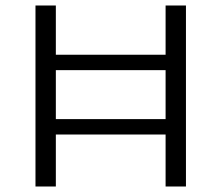

<svg xmlns="http://www.w3.org/2000/svg" viewBox="-20 -678 805 698"><path d="M582 0V-658H656V0ZM109 0V-658H183V0ZM134 -189V-245H632V-189ZM134 -423V-479H632V-423Z"/></svg>

Font: Ysabeau Office
Style: Regular
Weight: 400
Designer: Christian Thalmann (Catharsis Fonts)
Version: Version 2.001;gftools[0.9.30]; featfreeze: tnum,lnum,ss02